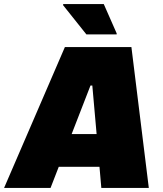

<svg xmlns="http://www.w3.org/2000/svg" viewBox="-78 -918 795 938"><path d="M0 0ZM417 0 408 -103H209L169 0H-58L239 -688H564L649 0ZM373 -500H364L272 -263H394ZM344 -750 230 -893 231 -898H429L492 -755V-750Z"/></svg>

Font: Azeri Sans Black
Style: Italic
Weight: 900
Designer: Hector Gatti & Omnibus-Type (original fonts) / Cristiano Sobral (main changes and remastering)
Foundry: Omnibus-Type
Version: Version 0.07;August 21, 2020;FontCreator 13.0.0.2681 64-bit;